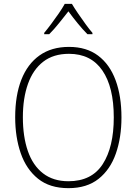

<svg xmlns="http://www.w3.org/2000/svg" viewBox="-20 -969 711 999"><path d="M612 -358Q612 -254 583 -170.5Q554 -87 493 -38.5Q432 10 336 10Q239 10 178 -39Q117 -88 88 -171.5Q59 -255 59 -359Q59 -472 91 -554Q123 -636 185.5 -680.5Q248 -725 339 -725Q430 -725 490.5 -679.5Q551 -634 581.5 -551.5Q612 -469 612 -358ZM99 -359Q99 -258 125 -183Q151 -108 204 -67Q257 -26 336 -26Q457 -26 514.5 -115Q572 -204 572 -358Q572 -516 512.5 -602.5Q453 -689 339 -689Q258 -689 205 -648Q152 -607 125.5 -532.5Q99 -458 99 -359ZM354 -949Q367 -927 386.5 -898.5Q406 -870 426 -842.5Q446 -815 461 -798V-791H435Q410 -816 383.5 -848.5Q357 -881 336 -910Q314 -882 287.5 -849Q261 -816 236 -791H210V-798Q226 -817 246.5 -844.5Q267 -872 286 -899.5Q305 -927 317 -949Z"/></svg>

Font: Noto Sans Lao Looped SemiCondensed ExtraLight
Style: Regular
Weight: 200
Width: 4
Designer: Mark Frömberg, Ben Mitchell
Foundry: The Fontpad Ltd
Version: Version 1.002; ttfautohint (v1.8.4.7-5d5b)